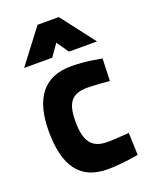

<svg xmlns="http://www.w3.org/2000/svg" viewBox="-143 -829 722 918"><g transform="rotate(-20 218.0 -370.0)"><path d="M246 -511C107 -511 40 -421 40 -255C40 -78 104 12 243 12C319 12 401 -4 401 -4L397 -117C397 -117 324 -111 286 -111C205 -111 176 -158 176 -255C176 -350 204 -388 285 -388C323 -388 397 -381 397 -381L401 -494C401 -494 324 -511 246 -511ZM33 -580H176L219 -641L261 -580H404L272 -752H164Z"/></g></svg>

Font: TitilliumMaps29L
Style: 999 wt
Weight: 900
Designer: Campivisivi
Foundry: Accademia di Belle Arti di Urbino and students of MA course of Visual design